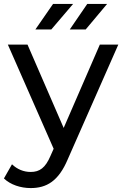

<svg xmlns="http://www.w3.org/2000/svg" viewBox="-36 -757 627 977"><path d="M336 -737H234L144 -607H225ZM400 -607 509 -737H408L319 -607ZM472 -530 288 -106 104 -530H4L237 0L221 36C195 97 166 118 120 118C84 118 51 104 25 79L-16 151C17 183 69 200 120 200C201 200 262 165 309 53L566 -530Z"/></svg>

Font: AWKNG-Font Medium
Style: Regular
Weight: 500
Designer: Awakening Church
Foundry: Awakening Church
Version: Version 1.700;PS 001.700;hotconv 1.0.88;makeotf.lib2.5.64775